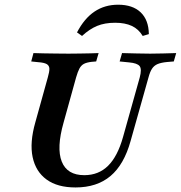

<svg xmlns="http://www.w3.org/2000/svg" viewBox="-20 -801 784 832"><path d="M307.3 11.3Q229 11.3 181.9 -23Q134.7 -57.3 121.4 -120.2Q108.1 -183.1 133.1 -271L187.1 -465.3Q194.4 -490.3 194 -503.6Q193.5 -516.9 182.3 -523.4Q171 -529.8 146 -531.5L115.3 -534.7L125 -571Q142.7 -570.2 168.1 -569.8Q193.5 -569.4 221.8 -569Q250 -568.5 275.8 -568.5H277.4H278.2Q300.8 -568.5 324.6 -569Q348.4 -569.4 369.8 -569.8Q391.1 -570.2 407.3 -571L396.8 -534.7L377.4 -533.1Q355.6 -530.6 343.5 -524.2Q331.5 -517.7 324.2 -504Q316.9 -490.3 309.7 -465.3L255.6 -270.2Q224.2 -159.7 247.6 -100.8Q271 -41.9 345.2 -41.9Q407.3 -41.9 448.4 -82.7Q489.5 -123.4 512.9 -206.5L585.5 -465.3Q595.2 -501.6 585.1 -514.5Q575 -527.4 539.5 -530.6L498.4 -534.7L508.9 -571Q539.5 -570.2 571.8 -569.4Q604 -568.5 630.6 -568.5Q658.9 -568.5 687.5 -569.4Q716.1 -570.2 743.5 -571L733.1 -534.7L704 -532.3Q678.2 -529.8 662.9 -523.4Q647.6 -516.9 638.7 -503.2Q629.8 -489.5 623.4 -465.3L546 -190.3Q517.7 -87.9 458.9 -38.3Q400 11.3 307.3 11.3ZM491.9 -780.6Q554.8 -780.6 589.5 -747.6Q624.2 -714.5 625 -653.2L598.4 -645.2Q580.6 -675 551.2 -688.7Q521.8 -702.4 479 -702.4Q433.9 -702.4 400.8 -688.7Q367.7 -675 335.5 -645.2L313.7 -660.5Q345.2 -721 389.5 -750.8Q433.9 -780.6 491.9 -780.6Z"/></svg>

Font: Playfair 9pt
Style: Bold Italic
Weight: 700
Italic angle: -15.6°
Designer: Claus Eggers Sørensen
Foundry: Claus Eggers Sørensen
Version: Version 2.203